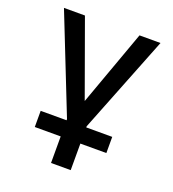

<svg xmlns="http://www.w3.org/2000/svg" viewBox="-135 -621 856 949"><g transform="rotate(20 293.0 -147.0)"><path d="M105 85V0H481.4V85ZM243.7 0 39.1 -517.6H149.4L308.1 -78.1H277.8L436.5 -517.6H546.9L342.3 0ZM241.2 224.6V-46.9H344.7V224.6Z"/></g></svg>

Font: Cascadia Code
Style: Regular
Weight: 400
Designer: Aaron Bell
Foundry: Saja Typeworks
Version: Version 2404.023